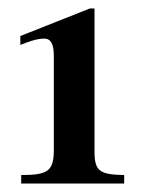

<svg xmlns="http://www.w3.org/2000/svg" viewBox="-20 -708 340 453"><path d="M273 -275V-295C214 -296 203 -305 203 -351V-688H192L28 -623V-602L41 -607C59 -614 74 -617 84 -617C100 -617 107 -604 107 -576V-355C107 -305 94 -295 30 -295V-275Z"/></svg>

Font: XITS Math
Style: Bold
Weight: 700
Designer: MicroPress Inc., with final additions and corrections provided by Coen Hoffman, Elsevier (retired)
Version: Version 1.105